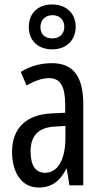

<svg xmlns="http://www.w3.org/2000/svg" viewBox="-20 -830 456 860"><path d="M214 -609C278 -609 319 -650 319 -711C319 -771 275 -810 214 -810C149 -810 109 -770 109 -709C109 -649 149 -609 214 -609ZM215 -658C179 -658 161 -678 161 -709C161 -740 183 -762 215 -762C249 -762 268 -740 268 -709C268 -678 246 -658 215 -658ZM213 -547C162 -547 115 -534 73 -508L99 -447C137 -469 170 -480 200 -480C251 -480 272 -442 272 -360V-325L211 -322C98 -317 34 -256 34 -150C34 -65 71 10 154 10C210 10 249 -18 277 -74H279L291 0H353V-362C353 -480 314 -547 213 -547ZM225 -263 273 -266V-212C273 -114 238 -56 182 -56C141 -56 117 -86 117 -152C117 -222 152 -259 225 -263Z"/></svg>

Font: Noto Sans Devanagari ExtraCondensed
Style: Regular
Weight: 400
Width: 2
Designer: Jelle Bosma - Monotype Design Team
Foundry: Monotype Imaging Inc.
Version: Version 2.004